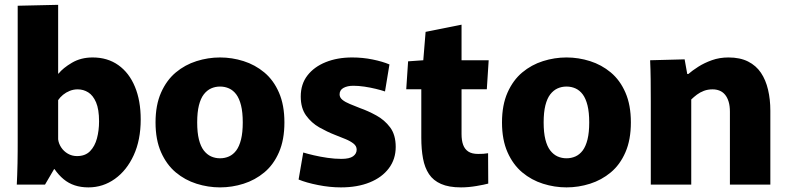

<svg xmlns="http://www.w3.org/2000/svg" viewBox="-20 -772 3296 803"><path d="M349.8 11.7Q318.3 11.7 292.6 3.2Q266.8 -5.3 246.1 -22.5Q225.3 -39.7 208 -64.7H206.2L168.3 0H50.2Q51 -16.3 51.9 -39.9Q52.8 -63.5 53.3 -89.7Q53.8 -116 53.9 -139.1Q54 -162.2 54 -177.5V-748L223.2 -751.8V-464.3H225Q243.2 -487.3 280.7 -509.5Q318.2 -531.7 367.5 -531.7Q429.8 -531.7 475 -499.6Q520.2 -467.5 544.3 -409.2Q568.5 -351 568.5 -272.5Q568.5 -186.5 539.2 -122.8Q510 -59.2 460.4 -23.8Q410.8 11.7 349.8 11.7ZM302.2 -119.2Q336.5 -119.2 356.6 -139.7Q376.7 -160.3 385.5 -193.3Q394.3 -226.3 394.3 -264.2Q394.3 -314.7 381.8 -343.9Q369.2 -373.2 348.9 -385.8Q328.7 -398.3 304.8 -398.3Q287.8 -398.3 272 -392.1Q256.2 -385.8 243.7 -375.6Q231.2 -365.3 223.2 -353.3V-189.3Q225.3 -171.7 235.9 -155.5Q246.5 -139.3 263.9 -129.2Q281.3 -119.2 302.2 -119.2Z M900.3 11.7Q850.2 11.7 802 -3.6Q753.8 -18.8 715.2 -51Q676.7 -83.2 653.6 -135.3Q630.5 -187.3 630.5 -260Q630.5 -332.7 653.6 -384.7Q676.7 -436.8 715.2 -469Q753.8 -501.2 802 -516.4Q850.2 -531.7 900.3 -531.7Q950.5 -531.7 998.7 -516.4Q1046.8 -501.2 1085.5 -469Q1124.2 -436.8 1146.8 -384.7Q1169.5 -332.7 1169.5 -260Q1169.5 -187.3 1146.8 -135.3Q1124.2 -83.2 1085.5 -51Q1046.8 -18.8 998.7 -3.6Q950.5 11.7 900.3 11.7ZM900.3 -110Q920.5 -110 937.9 -117.8Q955.3 -125.7 968.1 -142.7Q980.8 -159.7 988.1 -188.7Q995.3 -217.7 995.3 -260Q995.3 -302.3 988.1 -331.3Q980.8 -360.3 968.1 -377.3Q955.3 -394.3 937.9 -402.2Q920.5 -410 900.3 -410Q880.2 -410 862.8 -402.2Q845.5 -394.3 832.3 -377.3Q819.2 -360.3 811.9 -331.3Q804.7 -302.3 804.7 -260Q804.7 -217.7 811.9 -188.7Q819.2 -159.7 832.3 -142.7Q845.5 -125.7 862.8 -117.8Q880.2 -110 900.3 -110Z M1405.8 11.7Q1359.3 11.7 1310.2 1.9Q1261 -7.8 1228.8 -21.2L1248.3 -134.2Q1266 -128.7 1292.7 -122.5Q1319.3 -116.3 1349.6 -111.9Q1379.8 -107.5 1407.7 -107.5Q1441.5 -107.5 1456.6 -118.3Q1471.7 -129.2 1471.7 -146.2Q1471.7 -161 1458.7 -171.3Q1445.7 -181.7 1425 -190.3Q1404.3 -199 1380.2 -208.2Q1348.2 -220.7 1315.3 -239.3Q1282.5 -258 1260.2 -288.8Q1237.8 -319.7 1237.8 -368.3Q1237.8 -420.3 1265.8 -456.4Q1293.7 -492.5 1342.3 -512.1Q1391 -531.7 1452.5 -531.7Q1497 -531.7 1538.5 -523.2Q1580 -514.7 1608.8 -502.5L1590.2 -389.5Q1574.7 -394.8 1551.7 -400.4Q1528.7 -406 1504 -409.7Q1479.3 -413.3 1458 -413.3Q1432.8 -413.3 1416.6 -404.4Q1400.3 -395.5 1400.3 -377.3Q1400.3 -364.2 1412 -354.6Q1423.7 -345 1443.4 -337Q1463.2 -329 1486 -319.8Q1519.2 -308.2 1553.8 -289.2Q1588.5 -270.3 1611.7 -239.2Q1635 -208 1635 -157.5Q1635 -106.3 1606.3 -68.2Q1577.7 -30 1526.3 -9.2Q1475 11.7 1405.8 11.7Z M1908 11.7Q1857.2 11.7 1824.6 -2.7Q1792 -17 1774.2 -43.8Q1756.3 -70.7 1749.2 -108.9Q1742 -147.2 1742 -196V-398.7H1679L1686.8 -515.5L1750.3 -520L1760 -638.7L1910.3 -668.8V-520H2023.8L2016 -398.7H1910.3V-211.2Q1910.3 -184.8 1916.9 -166.5Q1923.5 -148.2 1938.5 -138.2Q1953.5 -128.2 1979.8 -128.2Q1991.3 -128.2 2001.5 -128.8Q2011.7 -129.5 2021.3 -131.2L2022 -4.2Q2006 0.3 1972.4 6Q1938.8 11.7 1908 11.7Z M2349.3 11.7Q2299.2 11.7 2251 -3.6Q2202.8 -18.8 2164.2 -51Q2125.7 -83.2 2102.6 -135.3Q2079.5 -187.3 2079.5 -260Q2079.5 -332.7 2102.6 -384.7Q2125.7 -436.8 2164.2 -469Q2202.8 -501.2 2251 -516.4Q2299.2 -531.7 2349.3 -531.7Q2399.5 -531.7 2447.7 -516.4Q2495.8 -501.2 2534.5 -469Q2573.2 -436.8 2595.8 -384.7Q2618.5 -332.7 2618.5 -260Q2618.5 -187.3 2595.8 -135.3Q2573.2 -83.2 2534.5 -51Q2495.8 -18.8 2447.7 -3.6Q2399.5 11.7 2349.3 11.7ZM2349.3 -110Q2369.5 -110 2386.9 -117.8Q2404.3 -125.7 2417.1 -142.7Q2429.8 -159.7 2437.1 -188.7Q2444.3 -217.7 2444.3 -260Q2444.3 -302.3 2437.1 -331.3Q2429.8 -360.3 2417.1 -377.3Q2404.3 -394.3 2386.9 -402.2Q2369.5 -410 2349.3 -410Q2329.2 -410 2311.8 -402.2Q2294.5 -394.3 2281.3 -377.3Q2268.2 -360.3 2260.9 -331.3Q2253.7 -302.3 2253.7 -260Q2253.7 -217.7 2260.9 -188.7Q2268.2 -159.7 2281.3 -142.7Q2294.5 -125.7 2311.8 -117.8Q2329.2 -110 2349.3 -110Z M2701.8 -347.5Q2701.8 -396.8 2701.3 -439.8Q2700.8 -482.8 2699 -520L2843.3 -523.8L2854.3 -462.5H2858.8Q2875.3 -476.8 2900.3 -492.8Q2925.3 -508.8 2957.2 -520.2Q2989.2 -531.7 3026.7 -531.7Q3075 -531.7 3108.7 -514.7Q3142.3 -497.7 3162.5 -467.6Q3182.7 -437.5 3192.2 -396.8Q3201.8 -356.2 3201.8 -308.8V0H3032.7V-304.8Q3032.7 -329.2 3027.3 -346.8Q3022 -364.3 3012.4 -375.9Q3002.8 -387.5 2989.5 -392.9Q2976.2 -398.3 2960.2 -398.3Q2940.5 -398.3 2924.1 -392.2Q2907.7 -386 2894.7 -376.2Q2881.7 -366.3 2871 -356V0H2701.8Z"/></svg>

Font: Murecho Thin
Style: Regular
Weight: 100
Designer: Neil Summerour
Foundry: Positype
Version: Version 1.010